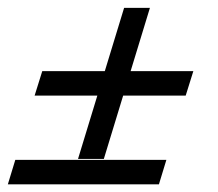

<svg xmlns="http://www.w3.org/2000/svg" viewBox="-26 -482 570 502"><path d="M298.5 -461.5H366L245.5 -66.5H178ZM84.5 -296H479.5L459.5 -232H64.5ZM14 -64H409L389.5 0H-5.5Z"/></svg>

Font: Newsreader 36pt ExtraBold
Style: Italic
Weight: 800
Italic angle: -17°
Designer: Hugues Gentile
Foundry: Production Type
Version: Version 1.003